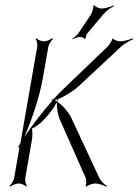

<svg xmlns="http://www.w3.org/2000/svg" viewBox="-20 -710 535 743"><path d="M260 -561 261 -558C268 -562 281 -567 291 -567C296 -567 307 -563 308 -559L311 -561C311 -564 314 -576 318 -581L381 -656C391 -668 410 -681 421 -686L419 -689C408 -684 387 -677 373 -677C364 -677 347 -684 345 -690L340 -687C343 -682 337 -662 332 -654L284 -582C278 -573 267 -565 260 -561ZM17 9 20 12C26 7 42 0 53 0C63 0 77 7 81 12L84 9C80 4 76 -11 78 -22L104 -172C105 -179 107 -204 103 -212C114 -216 135 -232 140 -237L152 -249C169 -266 190 -294 200 -315C199 -293 204 -263 213 -244L311 -23C315 -15 315 5 311 10L314 12C319 7 339 0 348 0C363 0 382 7 391 13L393 9C384 4 370 -9 364 -22L255 -256C245 -275 223 -303 201 -317C203 -321 204 -324 205 -327C232 -337 267 -360 285 -377L449 -530C462 -542 483 -553 495 -558L494 -562C482 -557 461 -550 445 -550C437 -550 419 -556 417 -561L414 -559C415 -554 402 -536 397 -530L233 -373C217 -358 201 -342 186 -325C184 -326 182 -326 180 -326V-322H184C143 -276 103 -223 74 -180C103 -245 133 -335 146 -408L167 -529C169 -539 179 -554 185 -559L182 -562C176 -557 160 -550 150 -550C139 -550 125 -557 121 -562L118 -559C122 -554 126 -539 124 -529L59 -156L50 -141L54 -139C55 -141 55 -142 56 -144L35 -22C33 -11 23 4 17 9ZM191 -323 200 -326C200 -324 201 -321 200 -318C197 -320 194 -322 191 -323Z"/></svg>

Font: Armata Saber
Style: RgIta
Weight: 400
Designer: Jasper
Foundry: Cannot Into Space Fonts
Version: Version 0.970